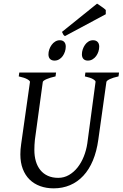

<svg xmlns="http://www.w3.org/2000/svg" viewBox="-20 -1010 668 1045"><path d="M625 -594.2Q594.2 -587.4 577.1 -579.1Q560.1 -570.8 559.1 -564L515.1 -250Q506.3 -186 485.6 -136.5Q464.8 -86.9 433.3 -53.2Q401.9 -19.5 361.1 -2.2Q320.3 15.1 272 15.1Q231.9 15.1 198.5 2.9Q165 -9.3 141.1 -32.7Q117.2 -56.2 104 -90.6Q90.8 -125 90.8 -169.9Q90.8 -182.6 91.8 -196.8Q92.8 -210.9 95.2 -226.1L143.1 -564Q144 -569.8 128.9 -578.6Q113.8 -587.4 82 -594.2L85 -615.2H285.2L282.2 -594.2Q251.5 -587.4 232.9 -579.1Q214.4 -570.8 212.9 -564L169.9 -249Q167 -220.2 167 -193.8Q167 -159.7 175.3 -131.8Q183.6 -104 200 -84Q216.3 -64 240.7 -53Q265.1 -42 296.9 -42Q328.6 -42 355.5 -57.6Q382.3 -73.2 402.6 -99.1Q422.9 -125 436.3 -158.7Q449.7 -192.4 455.1 -229L500 -564Q501.5 -569.8 487.5 -578.6Q473.6 -587.4 441.9 -594.2L444.8 -615.2H627.9ZM337.9 -756.3Q337.9 -742.7 333.5 -729.2Q329.1 -715.8 321.3 -704.8Q313.5 -693.8 302 -687Q290.5 -680.2 276.9 -680.2Q261.2 -680.2 252.4 -689Q243.7 -697.8 243.7 -714.4Q243.7 -727.5 248.3 -741Q252.9 -754.4 261 -765.6Q269 -776.9 280.5 -783.9Q292 -791 305.7 -791Q320.8 -791 329.3 -782Q337.9 -772.9 337.9 -756.3ZM520 -756.3Q520 -742.7 515.6 -729.2Q511.2 -715.8 503.2 -704.8Q495.1 -693.8 483.6 -687Q472.2 -680.2 458 -680.2Q442.9 -680.2 434.3 -689Q425.8 -697.8 425.8 -714.4Q425.8 -727.5 430.2 -741Q434.6 -754.4 442.4 -765.6Q450.2 -776.9 461.4 -783.9Q472.7 -791 486.8 -791Q502 -791 511 -782Q520 -772.9 520 -756.3ZM555.7 -932.6 333.5 -813.5Q326.7 -817.9 324.2 -822.3Q321.8 -826.7 317.4 -836.4L508.3 -990.2Q512.7 -987.3 519.3 -982.9Q525.9 -978.5 533 -973.6Q540 -968.8 546.4 -963.9Q552.7 -959 555.7 -955.6Z"/></svg>

Font: GentiumAlt
Style: Italic
Weight: 400
Italic angle: -7°
Designer: J. Victor Gaultney
Version: Version 1.02; 2005; OFL release